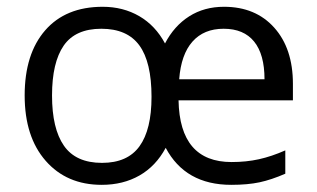

<svg xmlns="http://www.w3.org/2000/svg" viewBox="-20 -525 915 555"><path d="M648.4 9.3Q515.6 9.3 459 -97.7Q430.7 -44.9 383.3 -17.8Q335.9 9.3 273.9 9.3Q172.9 9.3 112.1 -60.1Q51.3 -129.4 51.3 -249Q51.3 -369.1 110.6 -437.3Q169.9 -505.4 276.9 -505.4Q335.9 -505.4 382.6 -478.3Q429.2 -451.2 457 -399.4Q483.4 -450.2 526.9 -477.8Q570.3 -505.4 627.4 -505.4Q718.8 -505.4 772.7 -445.1Q826.7 -384.8 826.7 -282.7V-234.9H496.1Q499.5 -56.6 649.4 -56.6Q691.9 -56.6 728.5 -64.7Q765.1 -72.8 804.7 -90.3V-22.9Q764.6 -5.4 730.2 2Q695.8 9.3 648.4 9.3ZM130.4 -249Q130.4 -153.3 164.8 -103.8Q199.2 -54.2 274.9 -54.2Q348.6 -54.2 383.3 -102.3Q418 -150.4 418 -245.1Q418 -345.7 382.8 -393.8Q347.7 -441.9 272.9 -441.9Q197.8 -441.9 164.1 -393.1Q130.4 -344.2 130.4 -249ZM626.5 -441.9Q569.3 -441.9 536.4 -404.8Q503.4 -367.7 498 -295.9H744.6Q744.6 -367.7 714.6 -404.8Q684.6 -441.9 626.5 -441.9Z"/></svg>

Font: Bpm'online Open Sans
Style: Regular
Weight: 400
Foundry: Ascender Corporation
Version: Version 1.10